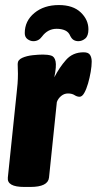

<svg xmlns="http://www.w3.org/2000/svg" viewBox="-20 -738 383 760"><path d="M76 2Q7 2 11 -35L46 -371Q48 -387 49.5 -406.5Q51 -426 51 -446Q51 -455 50.5 -464.5Q50 -474 50 -485Q50 -501 68 -509Q86 -517 109.5 -519.5Q133 -522 150 -522Q169 -522 182.5 -518Q196 -514 200 -495Q204 -476 195 -432Q215 -471 241.5 -501Q268 -531 311 -531Q330 -531 336.5 -520.5Q343 -510 343 -494Q343 -477 339 -453.5Q335 -430 328.5 -407.5Q322 -385 313.5 -370Q305 -355 295 -355Q285 -355 275 -361.5Q265 -368 249 -368Q234 -368 222 -358Q210 -348 205 -334L174 -35Q170 2 100 2ZM213 -718Q269 -718 299.5 -689Q330 -660 330 -622Q330 -596 317.5 -585.5Q305 -575 290 -575Q280 -575 272 -579.5Q264 -584 258 -596Q252 -611 238 -617.5Q224 -624 204 -624Q169 -624 146 -593Q133 -575 112 -575Q100 -575 89 -583Q78 -591 78 -607Q78 -655 116 -686.5Q154 -718 213 -718Z"/></svg>

Font: Asap Condensed Condensed ExtraBold
Style: Italic
Weight: 800
Width: 3
Italic angle: -6°
Designer: Pablo Cosgaya
Foundry: Omnibus-Type
Version: Version 3.001; ttfautohint (v1.8.4.7-5d5b)